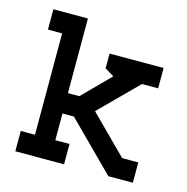

<svg xmlns="http://www.w3.org/2000/svg" viewBox="-82 -588 647 666"><g transform="rotate(15 241.0 -255.0)"><path d="M452 0V-73H394L261 -206L394 -339H452V-412H258V-359L291 -339L195 -242H154V-510H30V-437H81V-73H30V0H205V-73H154V-169H195L364 0Z"/></g></svg>

Font: Venice Serif Bold
Style: Regular
Weight: 700
Designer: Bruno Pierini
Foundry: Unio | Creative Solutions
Version: Version 1.000;PS 001.000;hotconv 1.0.70;makeotf.lib2.5.58329